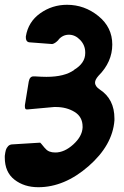

<svg xmlns="http://www.w3.org/2000/svg" viewBox="-54 -770 517 802"><path d="M363 -396Q424 -356 424 -275V-267Q416 -163 315.5 -75.5Q215 12 106 12Q47 12 6.5 -19.5Q-34 -51 -34 -112V-119Q-32 -135 -29.5 -143.5Q-27 -152 -20 -159.5Q-13 -167 -1 -167L112 -174H114Q115 -174 132 -153L136 -149Q149 -133 177 -133Q215 -133 252 -166.5Q289 -200 291 -237V-241Q291 -282 257.5 -302.5Q224 -323 179 -323H172L62 -313H57Q50 -313 50 -325V-331L66 -429Q70 -451 86 -451H91Q121 -449 140 -449Q216 -449 256 -478H255Q302 -506 302 -548V-551Q302 -581 281 -603Q260 -625 234 -625Q208 -625 190 -604H191Q176 -588 164 -586L72 -593Q54 -593 54 -614V-618Q64 -679 114 -714.5Q164 -750 226 -750Q299 -750 357 -703Q415 -656 415 -584Q415 -511 357 -453Q343 -437 343 -425Q343 -409 363 -396Z"/></svg>

Font: Bangerz Fix
Style: Regular
Weight: 400
Designer: vernon adams
Foundry: Vernon Adams
Version: Version 2.10;December 28, 2023;FontCreator 13.0.0.2683 64-bi